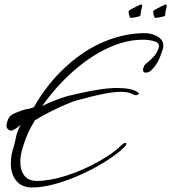

<svg xmlns="http://www.w3.org/2000/svg" viewBox="-20 -763 759 851"><path d="M123 68Q77 68 52.5 38.5Q28 9 28 -39Q28 -77 41 -113Q43 -120 45.5 -130.5Q48 -141 51 -155Q55 -179 72 -211Q60 -199 47.5 -191.5Q35 -184 31 -184Q22 -184 15 -190.5Q8 -197 9 -209Q14 -244 34.5 -255.5Q55 -267 89 -277Q91 -278 96 -279Q101 -280 109 -281Q117 -283 122.5 -285Q128 -287 130 -288Q193 -397 274 -469Q355 -543 444.5 -579.5Q534 -616 622 -616Q653 -616 678.5 -601Q704 -586 704 -561Q704 -552 702 -546Q690 -509 679.5 -489.5Q669 -470 651 -452Q640 -441 626 -441Q614 -441 614 -453Q614 -462 621 -475Q623 -477 627 -480.5Q631 -484 636 -488Q655 -504 665.5 -517Q676 -530 683 -550Q690 -571 667 -579Q644 -587 613 -587Q539 -587 460.5 -551Q382 -515 306.5 -449Q231 -383 167 -293Q189 -304 209.5 -312.5Q230 -321 250 -328Q256 -330 268.5 -334Q281 -338 300 -342L330 -349Q379 -360 421.5 -366.5Q464 -373 499 -373Q563 -373 591 -354Q600 -348 591 -343Q585 -341 582 -341Q577 -341 571 -344Q552 -356 516 -356Q456 -356 328 -320Q301 -313 265.5 -297.5Q230 -282 195.5 -264Q161 -246 135 -230Q115 -197 104 -173Q93 -149 82 -113Q70 -77 70 -46Q70 -7 88.5 16Q107 39 143 39Q198 39 273 16Q347 -8 414.5 -45.5Q482 -83 520 -121Q532 -133 539 -128L540 -125Q540 -120 532 -112Q492 -72 417 -29Q368 -1 315 21Q262 43 212.5 55.5Q163 68 123 68ZM668 -684Q664 -684 661.5 -695.5Q659 -707 659 -709Q659 -715 663 -718Q681 -728 693 -734Q705 -740 710 -742Q712 -743 714 -743Q719 -743 719 -737Q719 -735 718.5 -732.5Q718 -730 717 -727Q712 -707 712 -696Q712 -693 705 -690Q697 -688 686 -686Q675 -684 668 -684ZM559 -684Q555 -684 552.5 -695.5Q550 -707 550 -709Q550 -715 554 -718Q572 -728 584 -734Q596 -740 601 -742Q603 -743 605 -743Q610 -743 610 -737Q610 -735 609.5 -732.5Q609 -730 608 -727Q603 -707 603 -696Q603 -693 596 -690Q588 -688 577 -686Q566 -684 559 -684Z"/></svg>

Font: Allison
Style: Regular
Weight: 400
Designer: Robert E. Leuschke
Foundry: Robert E. Leuschke
Version: Version 1.010; ttfautohint (v1.8.3)